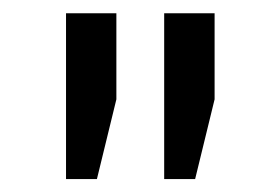

<svg xmlns="http://www.w3.org/2000/svg" viewBox="-20 -782 414 294"><path d="M158.2 -629.9 128.4 -507.8H81.1V-761.7H158.2ZM308.6 -629.9 278.8 -507.8H231.4V-761.7H308.6Z"/></svg>

Font: TypoPRO Roboto Slab
Style: Regular
Weight: 400
Designer: Google
Version: Version 1.100263; 2013; ttfautohint (v0.94.20-1c74) -l 8 -r 